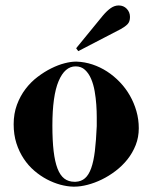

<svg xmlns="http://www.w3.org/2000/svg" viewBox="-20 -656 566 714"><path d="M496.1 -179.2Q496.1 -145.5 484.6 -116.5Q473.1 -87.4 453.9 -63.2Q434.6 -39.1 409.9 -20.3Q385.3 -1.5 358.6 11.5Q332 24.4 305.7 31.2Q279.3 38.1 256.8 38.1H252Q229.5 37.6 204.3 30.8Q179.2 23.9 154.5 11Q129.9 -2 107.7 -21Q85.4 -40 68.4 -65.7Q51.3 -91.3 41 -123.3Q30.8 -155.3 30.8 -193.8Q30.8 -233.4 43 -266.4Q55.2 -299.3 75 -325.2Q94.7 -351.1 119.9 -370.1Q145 -389.2 170.7 -401.9Q196.3 -414.6 220 -420.7Q243.7 -426.8 261.2 -426.8H265.1Q294.9 -425.8 323.7 -416.3Q352.5 -406.7 378.2 -390.1Q403.8 -373.5 425.5 -350.8Q447.3 -328.1 462.9 -300.8Q478.5 -273.4 487.3 -242.7Q496.1 -211.9 496.1 -179.2ZM339.8 -187Q339.8 -199.2 339.8 -220.7Q339.8 -242.2 338.1 -266.8Q336.4 -291.5 332 -316.9Q327.6 -342.3 318.8 -362.8Q310.1 -383.3 296.1 -396.2Q282.2 -409.2 261.2 -409.2Q221.2 -409.2 198 -354.5Q174.8 -299.8 174.8 -189Q174.8 -133.8 179.4 -94.2Q184.1 -54.7 193.8 -29.3Q203.6 -3.9 219.2 8.1Q234.9 20 256.8 20H261.2Q282.2 19 296.1 6.8Q310.1 -5.4 319.1 -30.5Q328.1 -55.7 332.8 -94.2Q337.4 -132.8 339.8 -187ZM271 -465.8 263.2 -476.6 362.3 -597.7Q377.9 -616.2 392.1 -626Q406.2 -635.7 421.4 -635.7Q439.5 -635.7 451.4 -623.3Q463.4 -610.8 463.4 -592.8Q463.4 -575.7 454.6 -566.4Q445.8 -557.1 429.2 -547.9Z"/></svg>

Font: Purple Purse
Style: Regular
Weight: 400
Designer: Astigmatic (AOETI)
Foundry: Astigmatic (AOETI)
Version: Version 1.000